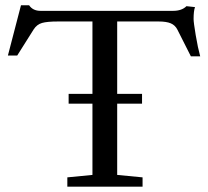

<svg xmlns="http://www.w3.org/2000/svg" viewBox="-20 -704 785 724"><path d="M233.9 0V-35.2L328.6 -44.4V-313H238.8V-350.1H328.6V-623H198.7Q157.7 -623 138.4 -617.4Q119.1 -611.8 107.4 -593.8L44.9 -494.6H9.8L59.1 -684.1H89.8Q104 -663.1 132.8 -663.1H632.8Q665.5 -663.1 683.1 -680.7L715.3 -677.2Q710 -662.6 710 -632.3Q710 -619.6 718 -571.5Q726.1 -523.4 734.9 -491.7H699.7L648.9 -592.3Q640.6 -608.9 624 -616Q607.4 -623 578.1 -623H421.9V-350.1H515.6V-313H421.9V-44.4L517.6 -35.2V0Z"/></svg>

Font: Elstob 8pt
Style: Regular
Weight: 400
Designer: Peter S. Baker
Version: Version 1.015